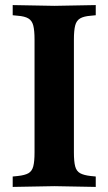

<svg xmlns="http://www.w3.org/2000/svg" viewBox="-20 -733 427 756"><path d="M30 3V-38L50 -40Q78 -43 92 -51Q106 -59 111 -78Q116 -97 116 -133V-577Q116 -613 111 -632.5Q106 -652 91.5 -660.5Q77 -669 50 -671L30 -673V-713L194 -710L357 -713V-673L337 -671Q310 -669 295.5 -660.5Q281 -652 276 -632.5Q271 -613 271 -577V-133Q271 -97 276 -78Q281 -59 295.5 -51Q310 -43 337 -40L357 -38V3L194 0Z"/></svg>

Font: Baskervville SC
Style: Regular
Weight: 400
Designer: Alexis Faudot, Rémi Forte, Morgane Pierson, Rafael Ribas, Tanguy Vanlaeys, Rosalie Wagner, Thomas Huot-Marchand
Foundry: ANRT
Version: Version 1.100